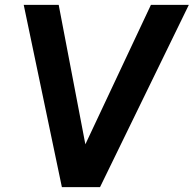

<svg xmlns="http://www.w3.org/2000/svg" viewBox="-20 -765 792 785"><path d="M233 0 77 -745H220L329 -175L597 -745H752L389 0Z"/></svg>

Font: Plus Jakarta Sans
Style: Bold Italic
Weight: 700
Italic angle: -8°
Designer: Gumpita Rahayu
Foundry: Tokotype
Version: Version 2.071; ttfautohint (v1.8.4.7-5d5b);gftools[0.9.29]